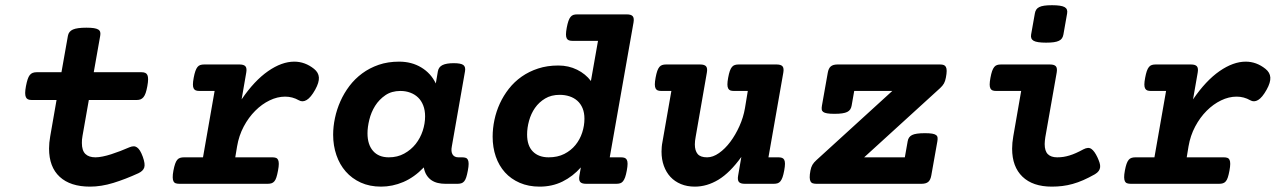

<svg xmlns="http://www.w3.org/2000/svg" viewBox="-20 -695 4837 726"><path d="M334.5 -421.9H515.6Q523.9 -421.9 529.3 -419.4Q534.7 -417 537.4 -411.1Q540 -405.3 540 -395Q540 -384.8 537.1 -369.1Q534.2 -353.5 530.8 -343.5Q527.3 -333.5 522.5 -327.6Q517.6 -321.8 511.5 -319.3Q505.4 -316.9 497.1 -316.9H315.9L292 -181.2Q290.5 -173.8 290 -167Q289.6 -160.2 289.6 -154.3Q289.6 -126 302.7 -113Q315.9 -100.1 340.8 -100.1Q353 -100.1 368.4 -103.3Q383.8 -106.4 400.6 -111.8Q417.5 -117.2 435.1 -124Q452.6 -130.9 469.7 -138.2Q478 -141.6 484.9 -141.8Q491.7 -142.1 497.8 -137.9Q503.9 -133.8 509.3 -125.2Q514.6 -116.7 520 -102.1Q529.8 -74.7 525.4 -61.5Q521 -48.3 503.4 -40Q454.6 -17.6 408.7 -3.4Q362.8 10.7 320.3 10.7Q246.1 10.7 205.8 -26.4Q165.5 -63.5 165.5 -133.3Q165.5 -154.8 169.9 -179.7L193.8 -316.9H99.6Q91.3 -316.9 85.9 -319.3Q80.6 -321.8 77.9 -327.6Q75.2 -333.5 75.2 -343.5Q75.2 -353.5 78.1 -369.1Q81.1 -384.8 84.5 -395Q87.9 -405.3 92.5 -411.1Q97.2 -417 103.5 -419.4Q109.9 -421.9 118.2 -421.9H212.4L236.8 -559.6Q239.7 -576.2 255.6 -583.3Q271.5 -590.3 306.6 -590.3Q324.2 -590.3 335 -588.6Q345.7 -586.9 351.6 -583.3Q357.4 -579.6 358.9 -573.7Q360.4 -567.9 358.9 -559.6Z M885.7 -451.2Q902.3 -451.2 908.2 -444.1Q914.1 -437 911.1 -420.4L893.6 -319.3Q941.9 -390.1 993.7 -426Q1045.4 -461.9 1092.8 -461.9Q1133.3 -461.9 1167.5 -434.6Q1184.6 -420.9 1185.8 -402.1Q1187 -383.3 1171.9 -356Q1155.3 -326.2 1139.6 -316.9Q1124 -307.6 1109.9 -315.9Q1085.9 -329.6 1058.1 -329.6Q1028.8 -329.6 999.5 -315.4Q970.2 -301.3 945.1 -276.1Q919.9 -251 901.6 -216.6Q883.3 -182.1 876.5 -141.6L869.6 -100.1H1009.8Q1018.1 -100.1 1023.4 -98.1Q1028.8 -96.2 1031.5 -90.6Q1034.2 -85 1034.2 -75.2Q1034.2 -65.4 1031.2 -49.8Q1028.3 -34.2 1025.1 -24.4Q1022 -14.6 1017.3 -9.3Q1012.7 -3.9 1006.6 -2Q1000.5 0 992.2 0H658.2Q649.9 0 644.3 -2Q638.7 -3.9 636 -9.3Q633.3 -14.6 633.1 -24.4Q632.8 -34.2 635.7 -49.8Q638.7 -65.4 642.1 -75.2Q645.5 -85 650.1 -90.6Q654.8 -96.2 661.1 -98.1Q667.5 -100.1 675.8 -100.1H747.6L791.5 -351.1H734.4Q726.1 -351.1 720.7 -353Q715.3 -355 712.4 -360.4Q709.5 -365.7 709.5 -375.5Q709.5 -385.3 712.4 -400.9Q715.3 -416.5 718.8 -426.3Q722.2 -436 726.8 -441.7Q731.4 -447.3 737.5 -449.2Q743.7 -451.2 752 -451.2Z M1582.5 -62Q1546.4 -24.4 1505.1 -6.8Q1463.9 10.7 1420.9 10.7Q1377.9 10.7 1344.2 -4.6Q1310.5 -20 1287.4 -46.4Q1264.2 -72.8 1252 -108.6Q1239.7 -144.5 1239.7 -185.5Q1239.7 -216.3 1246.6 -248.8Q1253.4 -281.2 1267.1 -312Q1280.8 -342.8 1301.3 -369.9Q1321.8 -397 1349.6 -417.5Q1377.4 -438 1412.1 -450Q1446.8 -461.9 1489.3 -461.9Q1536.6 -461.9 1573 -439.9Q1609.4 -418 1627.9 -379.4L1635.7 -425.3Q1638.7 -441.9 1653.3 -449Q1668 -456.1 1695.8 -456.1Q1723.1 -456.1 1732.2 -449Q1741.2 -441.9 1738.3 -425.3L1688.5 -141.6Q1684.6 -122.1 1691.2 -111.1Q1697.8 -100.1 1713.4 -100.1H1727.5Q1735.8 -100.1 1741.2 -98.1Q1746.6 -96.2 1749.3 -90.6Q1752 -85 1752 -75.2Q1752 -65.4 1749 -49.8Q1746.1 -34.2 1742.9 -24.4Q1739.7 -14.6 1735.1 -9.3Q1730.5 -3.9 1724.4 -2Q1718.3 0 1710 0H1663.6Q1648.9 0 1635.5 -3.2Q1622.1 -6.3 1611.3 -13.7Q1600.6 -21 1593 -33Q1585.4 -44.9 1582.5 -62ZM1450.2 -100.1Q1482.9 -100.1 1508.5 -114.3Q1534.2 -128.4 1551.8 -150.6Q1569.3 -172.9 1578.4 -200.4Q1587.4 -228 1587.4 -254.9Q1587.4 -278.3 1580.3 -296.4Q1573.2 -314.5 1560.8 -326.4Q1548.3 -338.4 1531.2 -344.7Q1514.2 -351.1 1494.1 -351.1Q1460.9 -351.1 1437.3 -335Q1413.6 -318.8 1398.4 -294.7Q1383.3 -270.5 1376.5 -242.4Q1369.6 -214.4 1369.6 -190.9Q1369.6 -148.4 1390.6 -124.3Q1411.6 -100.1 1450.2 -100.1Z M2328.1 -100.1Q2336.4 -100.1 2341.8 -98.1Q2347.2 -96.2 2350.1 -90.8Q2353 -85.4 2353 -75.7Q2353 -65.9 2350.1 -50.3Q2347.2 -34.7 2343.8 -24.9Q2340.3 -15.1 2335.7 -9.5Q2331.1 -3.9 2325 -2Q2318.8 0 2310.5 0H2196.3Q2179.7 0 2173.8 -7.1Q2168 -14.2 2170.9 -30.8L2176.3 -62Q2146 -27.8 2106.9 -8.5Q2067.9 10.7 2020.5 10.7Q1978.5 10.7 1945.3 -3.7Q1912.1 -18.1 1889.4 -43.2Q1866.7 -68.4 1854.7 -103Q1842.8 -137.7 1842.8 -178.2Q1842.8 -209.5 1849.6 -241.7Q1856.4 -273.9 1870.1 -303.7Q1883.8 -333.5 1904.3 -359.6Q1924.8 -385.7 1952.6 -405.3Q1980.5 -424.8 2014.9 -436Q2049.3 -447.3 2091.3 -447.3Q2129.9 -447.3 2162.1 -431.4Q2194.3 -415.5 2214.4 -388.7L2241.2 -540.5H2145Q2136.7 -540.5 2131.3 -542.5Q2126 -544.4 2123 -549.8Q2120.1 -555.2 2120.1 -564.9Q2120.1 -574.7 2123 -590.3Q2126 -606 2129.4 -615.7Q2132.8 -625.5 2137.5 -631.1Q2142.1 -636.7 2148.2 -638.7Q2154.3 -640.6 2162.6 -640.6H2350.1Q2366.7 -640.6 2372.6 -633.5Q2378.4 -626.5 2375.5 -609.9L2285.6 -100.1ZM2054.7 -100.1Q2088.4 -100.1 2113.8 -113Q2139.2 -126 2156 -146.7Q2172.9 -167.5 2181.4 -193.6Q2189.9 -219.7 2189.9 -246.1Q2189.9 -268.6 2182.9 -285.6Q2175.8 -302.7 2163.1 -314Q2150.4 -325.2 2133.3 -330.8Q2116.2 -336.4 2096.2 -336.4Q2064.5 -336.4 2041.3 -322.5Q2018.1 -308.6 2002.9 -286.9Q1987.8 -265.1 1980.5 -238.5Q1973.1 -211.9 1973.1 -186.5Q1973.1 -144 1994.9 -122.1Q2016.6 -100.1 2054.7 -100.1Z M2783.2 -101.6Q2740.2 -42 2696.8 -15.6Q2653.3 10.7 2607.4 10.7Q2578.1 10.7 2554.7 1Q2531.2 -8.8 2515.1 -26.1Q2499 -43.5 2490.2 -67.9Q2481.4 -92.3 2481.4 -121.6Q2481.4 -130.4 2482.2 -139.4Q2482.9 -148.4 2484.9 -158.2L2518.6 -351.1H2481Q2472.7 -351.1 2467.3 -353Q2461.9 -355 2459 -360.6Q2456.1 -366.2 2456.1 -376Q2456.1 -385.7 2459 -401.4Q2461.9 -417 2465.3 -426.8Q2468.8 -436.5 2473.4 -441.9Q2478 -447.3 2484.1 -449.2Q2490.2 -451.2 2498.5 -451.2H2627.4Q2644 -451.2 2649.9 -444.1Q2655.8 -437 2652.8 -420.4L2610.4 -177.2Q2607.4 -161.6 2607.4 -148.9Q2607.4 -125.5 2617.9 -112.8Q2628.4 -100.1 2653.8 -100.1Q2675.8 -100.1 2698.7 -116.2Q2721.7 -132.3 2741.5 -158.7Q2761.2 -185.1 2776.1 -218.3Q2791 -251.5 2796.9 -286.1L2807.6 -351.1H2755.4Q2747.1 -351.1 2741.7 -353Q2736.3 -355 2733.4 -360.6Q2730.5 -366.2 2730.5 -376Q2730.5 -385.7 2733.4 -401.4Q2736.3 -417 2739.7 -426.8Q2743.2 -436.5 2747.8 -441.9Q2752.4 -447.3 2758.5 -449.2Q2764.6 -451.2 2772.9 -451.2H2916.5Q2933.1 -451.2 2939 -444.1Q2944.8 -437 2941.9 -420.4L2885.7 -100.1H2923.3Q2931.6 -100.1 2937 -98.1Q2942.4 -96.2 2945.3 -90.8Q2948.2 -85.4 2948.2 -75.7Q2948.2 -65.9 2945.3 -50.3Q2942.4 -34.7 2939 -24.9Q2935.5 -15.1 2930.9 -9.5Q2926.3 -3.9 2920.2 -2Q2914.1 0 2905.8 0H2796.4Q2779.8 0 2773.9 -7.1Q2768.1 -14.2 2771 -30.8Z M3534.7 -451.2Q3543 -451.2 3548.3 -449.2Q3553.7 -447.3 3556.6 -441.9Q3559.6 -436.5 3559.6 -426.8Q3559.6 -417 3556.6 -401.4Q3554.2 -388.2 3549.3 -379.4Q3544.4 -370.6 3534.2 -361.3L3247.6 -100.1H3401.4L3412.1 -160.6Q3414.6 -177.2 3428.5 -184.3Q3442.4 -191.4 3477.1 -191.4Q3494.6 -191.4 3504.6 -189.7Q3514.6 -188 3519.5 -184.3Q3524.4 -180.7 3525.1 -174.8Q3525.9 -168.9 3524.4 -160.6L3501.5 -31.7Q3498.5 -14.6 3490 -7.3Q3481.4 0 3464.4 0H3066.9Q3058.6 0 3053 -2Q3047.4 -3.9 3044.7 -9.3Q3042 -14.6 3041.7 -24.4Q3041.5 -34.2 3044.4 -49.8Q3046.9 -63 3052 -71.8Q3057.1 -80.6 3067.4 -89.8L3354 -351.1H3210L3200.2 -295.4Q3198.7 -287.1 3194.8 -281.2Q3190.9 -275.4 3183.6 -271.7Q3176.3 -268.1 3164.6 -266.4Q3152.8 -264.6 3135.3 -264.6Q3117.7 -264.6 3107.7 -266.4Q3097.7 -268.1 3092.8 -271.7Q3087.9 -275.4 3087.2 -281.2Q3086.4 -287.1 3087.9 -295.4L3109.9 -419.4Q3112.8 -436.5 3121.3 -443.8Q3129.9 -451.2 3147 -451.2Z M4001 -564.5Q3999.5 -556.2 3995.6 -550.3Q3991.7 -544.4 3984.1 -540.8Q3976.6 -537.1 3964.8 -535.4Q3953.1 -533.7 3935.5 -533.7Q3900.9 -533.7 3888.4 -540.8Q3876 -547.9 3878.9 -564.5L3893.1 -644.5Q3894.5 -652.8 3898.4 -658.7Q3902.3 -664.6 3909.7 -668.2Q3917 -671.9 3928.7 -673.6Q3940.4 -675.3 3958 -675.3Q3992.7 -675.3 4005.4 -668.2Q4018.1 -661.1 4015.1 -644.5ZM3747.1 -351.1Q3738.8 -351.1 3733.4 -353Q3728 -355 3725.1 -360.4Q3722.2 -365.7 3722.2 -375.5Q3722.2 -385.3 3725.1 -400.9Q3728 -416.5 3731.4 -426.3Q3734.9 -436 3739.5 -441.7Q3744.1 -447.3 3750.2 -449.2Q3756.3 -451.2 3764.6 -451.2H3950.2Q3966.8 -451.2 3972.7 -444.1Q3978.5 -437 3975.6 -420.4L3932.6 -176.3Q3931.6 -169.4 3930.9 -162.8Q3930.2 -156.2 3930.2 -150.4Q3930.2 -124 3942.1 -112.1Q3954.1 -100.1 3977.5 -100.1Q3989.7 -100.1 4001 -101.8Q4012.2 -103.5 4024.2 -107.2Q4036.1 -110.8 4048.8 -116.5Q4061.5 -122.1 4076.7 -130.4Q4095.2 -140.1 4106.9 -131.8Q4118.7 -123.5 4129.9 -99.6Q4134.8 -88.9 4137.7 -79.8Q4140.6 -70.8 4139.9 -63Q4139.2 -55.2 4134.5 -48.6Q4129.9 -42 4120.1 -36.1Q4096.7 -22.9 4076.2 -13.9Q4055.7 -4.9 4036.1 0.5Q4016.6 5.9 3997.3 8.3Q3978 10.7 3957 10.7Q3885.3 10.7 3846.2 -26.9Q3807.1 -64.5 3807.1 -132.8Q3807.1 -154.8 3811.5 -179.7L3841.3 -351.1Z M4483.4 -451.2Q4500 -451.2 4505.9 -444.1Q4511.7 -437 4508.8 -420.4L4491.2 -319.3Q4539.6 -390.1 4591.3 -426Q4643.1 -461.9 4690.4 -461.9Q4731 -461.9 4765.1 -434.6Q4782.2 -420.9 4783.4 -402.1Q4784.7 -383.3 4769.5 -356Q4752.9 -326.2 4737.3 -316.9Q4721.7 -307.6 4707.5 -315.9Q4683.6 -329.6 4655.8 -329.6Q4626.5 -329.6 4597.2 -315.4Q4567.9 -301.3 4542.7 -276.1Q4517.6 -251 4499.3 -216.6Q4481 -182.1 4474.1 -141.6L4467.3 -100.1H4607.4Q4615.7 -100.1 4621.1 -98.1Q4626.5 -96.2 4629.2 -90.6Q4631.8 -85 4631.8 -75.2Q4631.8 -65.4 4628.9 -49.8Q4626 -34.2 4622.8 -24.4Q4619.6 -14.6 4615 -9.3Q4610.4 -3.9 4604.2 -2Q4598.1 0 4589.8 0H4255.9Q4247.6 0 4241.9 -2Q4236.3 -3.9 4233.6 -9.3Q4231 -14.6 4230.7 -24.4Q4230.5 -34.2 4233.4 -49.8Q4236.3 -65.4 4239.7 -75.2Q4243.2 -85 4247.8 -90.6Q4252.4 -96.2 4258.8 -98.1Q4265.1 -100.1 4273.4 -100.1H4345.2L4389.2 -351.1H4332Q4323.7 -351.1 4318.4 -353Q4313 -355 4310.1 -360.4Q4307.1 -365.7 4307.1 -375.5Q4307.1 -385.3 4310.1 -400.9Q4313 -416.5 4316.4 -426.3Q4319.8 -436 4324.5 -441.7Q4329.1 -447.3 4335.2 -449.2Q4341.3 -451.2 4349.6 -451.2Z"/></svg>

Font: Courier Prime
Style: Bold Italic
Weight: 700
Monospace: yes
Designer: Alan Dague-Greene
Foundry: Quote-Unquote Apps
Version: Version 1.202